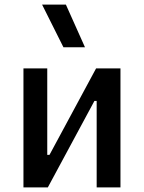

<svg xmlns="http://www.w3.org/2000/svg" viewBox="-20 -815 626 835"><path d="M82 0H188L390.6 -376H400.4V0H503.9V-517.6H397.9L195.3 -141.6H185.5V-517.6H82ZM255.9 -609.4H349.6L266.6 -794.9H163.1Z"/></svg>

Font: CaskaydiaCove Nerd Font
Style: Regular
Weight: 400
Designer: Aaron Bell
Foundry: Saja Typeworks
Version: Version 2111.1;Nerd Fonts 2.3.3